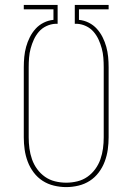

<svg xmlns="http://www.w3.org/2000/svg" viewBox="-20 -755 540 783"><path d="M250 8Q225 8 200 2Q175 -4 154 -17.5Q133 -31 117.5 -51.5Q102 -72 93 -96Q84 -120 80.5 -145Q77 -170 77 -195V-481Q77 -502 79 -523Q81 -544 86.5 -564Q92 -584 101.5 -603Q111 -622 125 -637.5Q139 -653 158 -662.5Q177 -672 198 -674V-717H77V-735H215V-658H206Q187 -657 169 -648.5Q151 -640 138.5 -625.5Q126 -611 118 -593.5Q110 -576 105 -557.5Q100 -539 98.5 -519.5Q97 -500 97 -481V-195Q97 -172 100 -149.5Q103 -127 110.5 -105.5Q118 -84 131.5 -65.5Q145 -47 163.5 -34Q182 -21 204.5 -15.5Q227 -10 250 -10Q273 -10 295.5 -15.5Q318 -21 336.5 -34Q355 -47 368.5 -65.5Q382 -84 389.5 -105.5Q397 -127 400 -149.5Q403 -172 403 -195V-481Q403 -500 401.5 -519.5Q400 -539 395 -557.5Q390 -576 382 -593.5Q374 -611 361.5 -625.5Q349 -640 331 -648.5Q313 -657 294 -658H285V-735H423V-717H302V-674Q323 -672 342 -662.5Q361 -653 375 -637.5Q389 -622 398.5 -603Q408 -584 413.5 -564Q419 -544 421 -523Q423 -502 423 -481V-195Q423 -170 419.5 -145Q416 -120 407 -96Q398 -72 382.5 -51.5Q367 -31 346 -17.5Q325 -4 300 2Q275 8 250 8Z"/></svg>

Font: Iosevka Curly Slab Thin
Style: Regular
Weight: 100
Monospace: yes
Designer: Belleve Invis
Foundry: Belleve Invis
Version: Version 22.1.2; ttfautohint (v1.8.4)